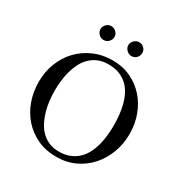

<svg xmlns="http://www.w3.org/2000/svg" viewBox="-155 -764 854 896"><g transform="rotate(30 272.0 -316.5)"><path d="M515.1 -252Q515.1 -198.7 497.6 -150.9Q480 -103 448 -66.7Q416 -30.3 370.8 -9Q325.7 12.2 270 12.2Q214.4 12.2 169.2 -8.8Q124 -29.8 92 -65.7Q60.1 -101.6 43 -149.4Q25.9 -197.3 25.9 -251Q25.9 -305.2 44.2 -352.3Q62.5 -399.4 95.7 -434.3Q128.9 -469.2 174.8 -489.5Q220.7 -509.8 275.9 -509.8Q330.1 -509.8 374 -489Q418 -468.3 449.5 -432.9Q481 -397.5 498 -350.6Q515.1 -303.7 515.1 -252ZM431.2 -247.1Q431.2 -274.4 428.5 -302.7Q425.8 -331.1 418.9 -357.4Q412.1 -383.8 400.4 -406.7Q388.7 -429.7 370.6 -446.8Q352.5 -463.9 327.1 -473.9Q301.8 -483.9 268.1 -483.9Q236.8 -483.9 213.1 -473.9Q189.5 -463.9 171.9 -446.8Q154.3 -429.7 142.6 -406.7Q130.9 -383.8 123.8 -358.2Q116.7 -332.5 113.8 -305.4Q110.8 -278.3 110.8 -252.9Q110.8 -228 113.8 -200.7Q116.7 -173.3 124 -147Q131.3 -120.6 143.1 -96.7Q154.8 -72.8 172.4 -54.7Q189.9 -36.6 213.9 -25.9Q237.8 -15.1 269 -15.1Q301.8 -15.1 326.4 -24.9Q351.1 -34.7 369.1 -51.5Q387.2 -68.4 399.2 -91.1Q411.1 -113.8 418.2 -139.4Q425.3 -165 428.2 -192.6Q431.2 -220.2 431.2 -247.1ZM377.4 -608.4Q377.4 -600.6 374.5 -593.5Q371.6 -586.4 366.5 -581.3Q361.3 -576.2 354.5 -573.2Q347.7 -570.3 340.3 -570.3Q325.2 -570.3 313.7 -581.8Q302.2 -593.3 302.2 -608.4Q302.2 -615.7 305.4 -622.3Q308.6 -628.9 314 -634Q319.3 -639.2 326.2 -642.1Q333 -645 340.3 -645Q355.5 -645 366.5 -634.3Q377.4 -623.5 377.4 -608.4ZM227.5 -608.4Q227.5 -600.6 224.4 -593.5Q221.2 -586.4 216.1 -581.3Q210.9 -576.2 203.9 -573.2Q196.8 -570.3 189.5 -570.3Q174.3 -570.3 163.3 -581.8Q152.3 -593.3 152.3 -608.4Q152.3 -615.7 155.5 -622.3Q158.7 -628.9 163.8 -634Q168.9 -639.2 175.5 -642.1Q182.1 -645 189.5 -645Q204.6 -645 216.1 -634.3Q227.5 -623.5 227.5 -608.4Z"/></g></svg>

Font: Scheherazade Rohingya
Style: Regular
Weight: 400
Designer: SIL International
Foundry: SIL International
Version: Version 2.000 (build 440/429)